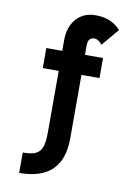

<svg xmlns="http://www.w3.org/2000/svg" viewBox="-99 -783 759 1057"><g transform="rotate(10 280.0 -254.0)"><path d="M201 -38V-381H112V-493H201V-554Q201 -601 218.5 -638.2Q236 -675.5 269.2 -696.8Q302.5 -718 349 -718Q437.5 -718 489 -660L408 -564Q384 -591 365 -591Q346 -591 337 -579.5Q328 -568 328 -544V-493H429V-381H328V-25Q328 210 84 210V96Q131.5 96 156.2 84.5Q181 73 191 44.8Q201 16.5 201 -38Z"/></g></svg>

Font: HK Grotesk Black
Style: Regular
Weight: 900
Designer: Alfredo Marco Pradil
Foundry: Hanken Design Co.
Version: Version 3.001